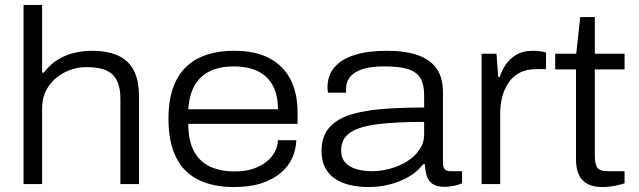

<svg xmlns="http://www.w3.org/2000/svg" viewBox="-20 -743 2578 775"><path d="M75 0V-723H150V-450H157Q183 -484 214.5 -503Q246 -522 281 -530Q316 -538 352 -538Q411 -538 453.5 -520Q496 -502 518.5 -461.5Q541 -421 541 -354V0H466V-343Q466 -384 455.5 -409.5Q445 -435 426.5 -448.5Q408 -462 383 -467Q358 -472 329 -472Q284 -472 243 -452Q202 -432 176 -394.5Q150 -357 150 -303V0Z M924 12Q840 12 780.5 -17.5Q721 -47 690.5 -108.5Q660 -170 660 -263Q660 -356 690.5 -417Q721 -478 780.5 -508Q840 -538 926 -538Q1012 -538 1068.5 -507.5Q1125 -477 1153 -421.5Q1181 -366 1181 -290V-243H740Q740 -174 763.5 -131.5Q787 -89 829 -70Q871 -51 928 -51Q971 -51 1002.5 -62Q1034 -73 1056 -90.5Q1078 -108 1089.5 -131Q1101 -154 1102 -177H1176Q1175 -141 1160.5 -107.5Q1146 -74 1115.5 -47Q1085 -20 1037.5 -4Q990 12 924 12ZM740 -302H1102Q1102 -351 1087.5 -384.5Q1073 -418 1048.5 -438Q1024 -458 991.5 -466.5Q959 -475 923 -475Q870 -475 830 -457Q790 -439 767 -400.5Q744 -362 740 -302Z M1467 12Q1429 12 1395 4.5Q1361 -3 1334.5 -20Q1308 -37 1293 -65Q1278 -93 1278 -134Q1278 -193 1309.5 -228.5Q1341 -264 1397.5 -281Q1454 -298 1529.5 -303.5Q1605 -309 1692 -309V-360Q1692 -401 1677.5 -426.5Q1663 -452 1628.5 -463.5Q1594 -475 1531 -475Q1476 -475 1442 -463.5Q1408 -452 1392.5 -432Q1377 -412 1377 -388V-369H1304Q1303 -374 1302.5 -379Q1302 -384 1302 -391Q1302 -439 1330.5 -472Q1359 -505 1412.5 -521.5Q1466 -538 1542 -538Q1616 -538 1666 -520.5Q1716 -503 1742 -466.5Q1768 -430 1768 -371V-88Q1768 -68 1775 -60Q1782 -52 1799 -52H1845V-3Q1829 4 1810.5 7.5Q1792 11 1774 11Q1742 11 1725.5 -1Q1709 -13 1702.5 -33.5Q1696 -54 1695 -80H1688Q1665 -50 1629.5 -29.5Q1594 -9 1552.5 1.5Q1511 12 1467 12ZM1480 -52Q1518 -52 1556 -62.5Q1594 -73 1624.5 -92.5Q1655 -112 1673.5 -139.5Q1692 -167 1692 -200V-251Q1581 -251 1506.5 -242Q1432 -233 1394.5 -208.5Q1357 -184 1357 -136Q1357 -105 1374 -86.5Q1391 -68 1419.5 -60Q1448 -52 1480 -52Z M1924 0V-526H1984L1991 -432H1997Q2004 -455 2019.5 -479.5Q2035 -504 2062.5 -521Q2090 -538 2132 -538Q2147 -538 2161 -536Q2175 -534 2184 -531V-464H2146Q2104 -464 2076 -448.5Q2048 -433 2031 -406.5Q2014 -380 2006.5 -349Q1999 -318 1999 -287V0Z M2412 12Q2374 12 2350.5 -1Q2327 -14 2316 -39Q2305 -64 2305 -100V-463H2221V-526H2306L2322 -674H2381V-526H2501V-463H2381V-116Q2381 -83 2390 -67.5Q2399 -52 2434 -52H2501V-3Q2489 1 2473.5 4.5Q2458 8 2442 10Q2426 12 2412 12Z"/></svg>

Font: Archivo SemiExpanded Light
Style: Regular
Weight: 300
Width: 6
Designer: Hector Gatti
Foundry: Omnibus-Type
Version: Version 2.001